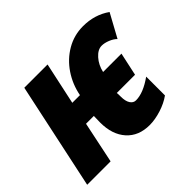

<svg xmlns="http://www.w3.org/2000/svg" viewBox="-145 -746 939 939"><g transform="rotate(-45 324.5 -276.5)"><path d="M247 -170Q247 -199 248 -215H194L149 0H-13L105 -553H266L219 -335H272Q284 -398 319 -450Q354 -502 406.5 -532.5Q459 -563 521 -563Q601 -563 662 -520L596 -399Q582 -413 559.5 -422Q537 -431 518 -431Q491 -431 466 -403Q441 -375 432 -335H559L533 -215H407Q408 -208 408 -188Q408 -157 419 -140Q430 -123 448 -123Q499 -123 565 -170V-40Q533 -17 490 -3.5Q447 10 410 10Q334 10 290.5 -38.5Q247 -87 247 -170Z"/></g></svg>

Font: Noto Sans UI CondBlack
Style: Italic
Weight: 900
Width: 3
Italic angle: -12°
Designer: Monotype Design Team
Foundry: Monotype Imaging Inc.
Version: Version 1.001